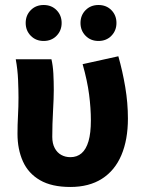

<svg xmlns="http://www.w3.org/2000/svg" viewBox="-20 -732 572 764"><path d="M259.8 12Q185.9 12 139.4 -14.9Q92.8 -41.8 71.2 -89.8Q49.6 -137.9 49.6 -199.6Q49.6 -235.4 51.6 -271.6Q53.6 -307.7 53.6 -343.5Q53.6 -373.3 51.9 -414.3Q50.2 -455.2 42.7 -496.1H184.7Q190.6 -471.1 192.3 -439.9Q194 -408.6 194 -373.6Q194 -342.8 191 -289.8Q188 -236.8 188 -187.4Q188 -160.9 197.7 -142.8Q207.3 -124.7 223.5 -115.7Q239.8 -106.6 260.1 -106.6Q286.5 -106.6 304.6 -122.2Q322.7 -137.8 332.2 -170.1Q341.6 -202.3 341.6 -253.1Q341.6 -301.1 334.6 -355.5Q327.6 -409.9 308.8 -476.7L450.9 -508.1Q467.8 -448.7 478.4 -385.5Q489 -322.4 489 -260.3Q489 -176 463 -114.7Q437 -53.4 385.7 -20.7Q334.5 12 259.8 12ZM153.7 -569Q122.6 -569 102.4 -589.7Q82.2 -610.3 82.2 -640.6Q82.2 -671.1 102.4 -691.6Q122.6 -712.1 153.7 -712.1Q185 -712.1 205.1 -691.6Q225.3 -671.1 225.3 -640.6Q225.3 -610.3 205.1 -589.7Q185 -569 153.7 -569ZM371.9 -569Q340.7 -569 320.5 -589.7Q300.3 -610.3 300.3 -640.6Q300.3 -671.1 320.5 -691.6Q340.7 -712.1 371.9 -712.1Q403.2 -712.1 423.3 -691.6Q443.4 -671.1 443.4 -640.6Q443.4 -610.3 423.3 -589.7Q403.2 -569 371.9 -569Z"/></svg>

Font: Source Sans Variable
Style: Regular
Weight: 200
Designer: Paul D. Hunt
Foundry: Adobe Systems Incorporated
Version: Version 3.006;hotconv 1.0.111;makeotfexe 2.5.65597